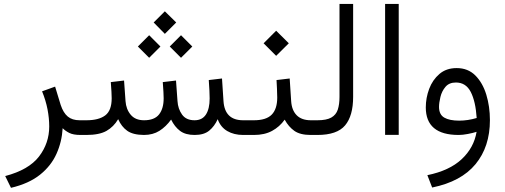

<svg xmlns="http://www.w3.org/2000/svg" viewBox="-20 -672 2515 956"><path d="M292 -33.7Q288.1 34.2 261.2 94Q234.4 153.8 179.2 198Q124 242.2 34.7 263.2L5.9 204.6Q123 173.8 174.1 107.4Q225.1 41 225.1 -42.5Q225.1 -83.5 216.6 -127.7Q208 -171.9 189.5 -217.3L254.4 -240.7L282.2 -149.4Q295.4 -109.9 317.6 -91.6Q339.8 -73.2 376.5 -73.2H395.5V0H381.3Q344.7 0 324.7 -10.3Q304.7 -20.5 292 -33.7Z M745.1 -560.1 800.8 -615.7 857.4 -560.1 800.8 -503.4ZM825.2 -440.4 881.3 -496.6 937.5 -440.4 881.3 -384.3ZM666.5 -440.4 722.7 -496.6 778.8 -440.4 722.7 -384.3ZM948.7 -73.2Q986.8 -73.2 1005.4 -101.8Q1023.9 -130.4 1023.9 -181.6Q1023.9 -213.4 1019.5 -273.4L1085.4 -281.2L1092.8 -168.5Q1099.1 -73.2 1190.4 -73.2H1205.1V0H1190.9Q1145 0 1111.6 -19.5Q1078.1 -39.1 1064 -78.6Q1047.9 -43 1021.7 -21.5Q995.6 0 949.2 0Q903.3 0 876.5 -20.3Q849.6 -40.5 832 -76.7Q806.2 -41 773.7 -20.5Q741.2 0 696.3 0Q642.1 -0.5 613.5 -20.8Q585 -41 568.4 -78.6Q545.9 -40.5 510.3 -20.3Q474.6 0 409.7 0H376V-73.2H410.6Q471.7 -73.2 503.9 -97.4Q536.1 -121.6 536.1 -182.6Q536.1 -207 531.7 -263.2L597.7 -271L605 -168.5Q607.9 -127.9 630.9 -100.6Q653.8 -73.2 697.3 -73.2Q749 -73.2 772 -102.3Q794.9 -131.3 794.9 -182.6Q794.9 -205.6 790.5 -263.2L856.4 -271L863.8 -168.5Q866.2 -129.9 886.5 -101.6Q906.7 -73.2 948.7 -73.2Z M1540.5 0H1527.3Q1474.6 0 1445.8 -20.3Q1417 -40.5 1397.5 -76.2Q1372.1 -40.5 1334.7 -20.3Q1297.4 0 1244.6 0H1185.5V-73.2H1244.6Q1305.7 -73.2 1333 -101.3Q1360.4 -129.4 1360.4 -186.5Q1360.4 -208 1359.1 -230.5Q1357.9 -252.9 1356.9 -273.4L1422.4 -281.2L1429.7 -168.9Q1432.6 -123 1457.3 -98.1Q1481.9 -73.2 1527.8 -73.2H1540.5ZM1292.5 -456.5 1355 -519 1418 -456.5 1355 -394Z M1521 0V-73.2H1560.5Q1606 -73.2 1629.6 -86.7Q1653.3 -100.1 1661.9 -126.2Q1670.4 -152.3 1670.4 -189.5V-652.3H1738.3V-189.9Q1738.3 -95.2 1698.2 -47.6Q1658.2 0 1560.1 0Z M1897.5 -652.3H1965.3V-0.5H1897.5Z M2353 -15.6Q2335 -9.8 2309.3 -4.9Q2283.7 0 2263.7 0Q2100.1 0 2100.1 -137.2Q2100.1 -184.6 2116.9 -229.5Q2133.8 -274.4 2168 -303.7Q2202.1 -333 2253.9 -333Q2310.1 -333 2346.7 -296.4Q2383.3 -259.8 2401.4 -200.7Q2419.4 -141.6 2419.4 -73.7Q2419.4 58.6 2347.7 145.5Q2275.9 232.4 2131.8 261.7L2107.9 200.2Q2217.8 177.7 2278.8 120.6Q2339.8 63.5 2353 -15.6ZM2353.5 -84.5Q2348.1 -167 2324 -214.1Q2299.8 -261.2 2250 -261.2Q2216.3 -261.2 2198 -239.5Q2179.7 -217.8 2172.9 -189Q2166 -160.2 2166 -139.6Q2166 -101.6 2192.1 -86.4Q2218.3 -71.3 2266.1 -71.3Q2309.6 -71.3 2353.5 -84.5Z"/></svg>

Font: Vazir Light FD
Style: Light-FD
Weight: 300
Designer: Saber Rastikerdar
Foundry: Saber Rastikerdar
Version: Version 30.1.0